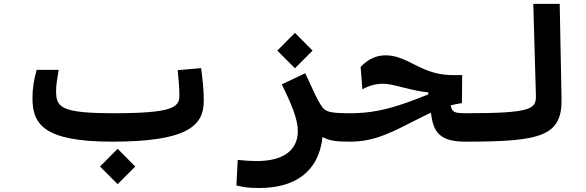

<svg xmlns="http://www.w3.org/2000/svg" viewBox="-20 -713 2970 973"><path d="M548.3 4.9C928.7 4.9 1012.7 -75.2 1012.7 -201.7C1012.7 -262.7 1005.9 -317.9 999 -367.7L880.4 -357.4C885.3 -307.6 889.2 -267.1 889.2 -228.5C889.2 -169.9 856 -139.2 558.1 -139.2C289.6 -139.2 264.2 -168.5 264.2 -251C264.2 -281.2 269 -311 277.3 -358.9H166C152.3 -312 144.5 -267.1 144.5 -216.8C144.5 -85.4 197.8 4.9 548.3 4.9ZM576.2 220.2 665.5 130.9 576.2 41 486.8 130.9Z M1614.7 -19C1649.4 1 1686.5 4.9 1752 4.9C1775.4 4.9 1794.4 -20 1794.4 -75.7C1794.4 -120.1 1782.7 -139.2 1757.8 -139.2C1650.4 -139.2 1628.9 -145 1607.4 -178.2C1584 -214.4 1571.3 -246.6 1526.9 -341.8L1408.2 -285.6C1456.1 -186.5 1489.3 -110.8 1489.3 -48.8C1489.3 52.7 1409.2 103 1284.2 103C1240.2 103 1221.7 100.6 1184.6 97.2L1178.2 227.1C1214.4 235.8 1241.7 239.7 1293.9 239.7C1467.8 239.7 1594.7 163.6 1614.7 -19ZM1474.6 -367.2 1564 -456.5 1474.6 -546.4 1385.3 -456.5Z M2337.9 4.9C2361.3 4.9 2380.4 -10.3 2380.4 -65.9C2380.4 -95.7 2368.7 -139.2 2343.8 -139.2C2285.6 -139.2 2270 -142.6 2264.2 -179.2C2281.7 -183.6 2300.3 -187.5 2320.8 -190.4L2322.3 -332.5C2252 -331.1 2209.5 -333 2149.9 -354.5C2074.7 -381.3 2016.1 -432.6 1934.1 -432.6C1888.2 -432.6 1846.2 -414.6 1807.6 -374L1816.4 -260.3C1850.6 -279.8 1885.7 -288.6 1921.9 -288.6C1947.3 -288.6 1973.6 -282.2 2019.5 -270.5C2068.4 -258.3 2111.8 -248 2150.4 -245.1V-234.4C2119.1 -222.7 2086.9 -209 2046.9 -194.8C1934.6 -154.8 1850.1 -139.2 1759.3 -139.2C1737.8 -139.2 1723.6 -124.5 1723.6 -72.3C1723.6 -17.1 1734.9 4.9 1752 4.9C1881.3 4.9 1962.4 -41 2114.7 -118.2C2131.8 -127 2147.9 -134.8 2163.6 -142.1C2175.3 -47.4 2204.1 4.9 2337.9 4.9Z M2337.9 4.9C2720.2 4.9 2829.6 -22 2825.7 -213.4L2816.4 -693.4H2682.6L2695.8 -229.5C2697.8 -160.6 2674.3 -139.2 2343.8 -139.2C2324.2 -139.2 2309.6 -123.5 2309.6 -70.8C2309.6 -16.1 2318.8 4.9 2337.9 4.9Z"/></svg>

Font: Cascadia Code
Style: Bold
Weight: 700
Monospace: yes
Designer: Aaron Bell
Foundry: Saja Typeworks
Version: Version 2404.023